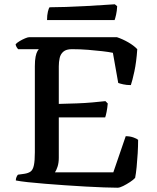

<svg xmlns="http://www.w3.org/2000/svg" viewBox="-20 -878 732 898"><path d="M530 0Q505 0 466 -1.5Q427 -3 380 -5.5Q333 -8 284.5 -11.5Q236 -15 191 -18.5Q146 -22 110 -26Q74 -30 54 -34Q54 -42 57 -49.5Q60 -57 64 -61L93 -65Q113 -68 123.5 -76Q134 -84 138.5 -105Q143 -126 143 -166V-568Q143 -596 146.5 -613Q150 -630 155 -638.5Q160 -647 162 -648H65Q61 -652 57.5 -658Q54 -664 53 -671Q59 -678 71.5 -685.5Q84 -693 97 -698.5Q110 -704 116 -704H527Q554 -695 580 -680Q606 -665 622 -648Q618 -588 608.5 -544Q599 -500 592 -480Q572 -480 556.5 -483.5Q541 -487 533 -490L508 -631Q489 -635 459 -638.5Q429 -642 392 -645Q355 -648 316 -648Q290 -648 276.5 -636.5Q263 -625 259 -606.5Q255 -588 255 -568V-392Q301 -393 340 -394.5Q379 -396 412.5 -399Q446 -402 473 -405L484 -394Q482 -372 478.5 -354.5Q475 -337 472 -329H255V-140Q255 -116 249 -98Q243 -80 237 -72H510L568 -241Q588 -241 604.5 -235Q621 -229 626 -224Q626 -194 624 -160.5Q622 -127 619 -96.5Q616 -66 612 -46Q604 -37 588 -26.5Q572 -16 556 -8Q540 0 530 0ZM200 -784Q200 -807 204 -823.5Q208 -840 212 -844Q244 -844 288.5 -845.5Q333 -847 379 -849.5Q425 -852 462 -854.5Q499 -857 517 -858L528 -849Q527 -827 523 -809.5Q519 -792 516 -784Z"/></svg>

Font: Texturina Medium 12pt Medium
Style: Regular
Weight: 500
Version: Version 1.002